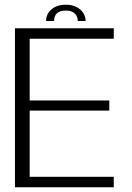

<svg xmlns="http://www.w3.org/2000/svg" viewBox="-20 -795 562 815"><path d="M43.5 0H463V-44.5H106V-325.5H444V-368.5H106V-630.5H463V-675H43.5ZM260 -775Q232 -775 213.2 -765.2Q194.5 -755.5 185 -739.8Q175.5 -724 175.5 -706H209.5Q209.5 -717.5 214 -727.8Q218.5 -738 229.5 -744Q240.5 -750 260 -750Q277.5 -750 288.5 -744Q299.5 -738 304.8 -728Q310 -718 310 -706H343.5Q343.5 -724 333.5 -739.8Q323.5 -755.5 304.8 -765.2Q286 -775 260 -775Z"/></svg>

Font: Anybody Light
Style: Regular
Weight: 300
Designer: Tyler Finck
Foundry: Etcetera Type Company
Version: Version 1.111; ttfautohint (v1.8.4)